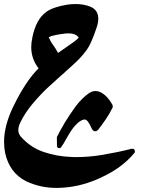

<svg xmlns="http://www.w3.org/2000/svg" viewBox="-27 -587 730 955"><path d="M313.5 -359.9Q328.6 -369.6 341.3 -379.4Q354 -389.2 364.7 -398.9Q352.5 -420.9 314 -420.9Q309.6 -420.9 304.9 -420.7Q300.3 -420.4 294.9 -419.9Q266.6 -416.5 246.6 -412.1Q226.6 -407.7 215.3 -401.9Q220.2 -390.6 225.6 -380.9Q231 -371.1 238.3 -361.3V-361.8Q244.6 -353 250.5 -343.3Q256.3 -333.5 261.7 -323.7ZM640.6 174.8Q580.1 247.6 480 293.9H480.5Q431.2 317.4 382.1 330.6Q333 343.8 282.2 346.7Q274.9 347.2 267.6 347.4Q260.3 347.7 253.4 347.7Q212.4 347.7 174.6 339.1Q136.7 330.6 102.1 314Q61.5 293.5 35.4 258.3Q9.3 223.1 -1.5 173.8Q-3.9 160.6 -5.4 147Q-6.8 133.3 -6.8 118.7Q-6.8 34.7 42.5 -64Q103 -186.5 165 -247.1Q128.4 -293.5 128.4 -353Q128.4 -363.8 129.6 -374.8Q130.9 -385.7 133.8 -398.4L133.3 -397.9Q151.4 -490.7 203.6 -528.3Q237.8 -552.2 305.7 -563.5Q316.9 -565.4 327.9 -566.2Q338.9 -566.9 350.1 -566.9Q390.6 -566.9 423.8 -553.2Q461.9 -536.6 461.9 -494.1Q461.9 -472.2 451.7 -444.3Q439 -406.7 427.2 -380.4Q415.5 -354 404.8 -339.4Q381.3 -307.1 353.5 -280.8Q325.7 -254.4 298.8 -231L292.5 -224.6Q285.6 -219.2 276.4 -210.9Q267.1 -202.6 255.4 -191.9L225.1 -164.1V-164.6Q201.7 -143.6 179.7 -120.6Q157.7 -97.7 136.7 -72.8Q116.2 -48.3 100.3 -24.2Q84.5 0 73.2 24.4Q64 43.5 64 60.5Q64 69.3 67.4 77.4Q70.8 85.4 76.7 92.8Q124.5 146.5 189 168.5Q255.4 191.4 329.6 193.8Q335.9 194.3 342 194.3Q348.1 194.3 354.5 194.3Q414.6 194.3 477.5 184.1Q517.1 177.2 551.3 170.4Q585.4 163.6 615.7 155.8Q625 152.8 630.4 152.8Q638.2 152.8 641.1 157Q644 161.1 644 165.5Q644 168 643.6 170.4Q643.1 172.9 640.1 175.3ZM533.7 -53.2Q519.5 -23.9 501 3.7Q482.4 31.2 461.9 57.6Q458 61.5 454.8 63.7Q451.7 65.9 446.3 65.9Q440.4 65.9 435.8 61.5Q431.2 57.1 427.7 49.3Q419.4 30.3 410.9 18.8Q402.3 7.3 394 7.3H392.1Q381.8 8.8 371.1 15.9Q360.4 22.9 350.1 34.2V33.7Q337.9 46.9 327.4 62.5Q316.9 78.1 307.1 95.7Q296.9 113.8 289.6 126.2Q282.2 138.7 277.3 145Q274.9 148.4 271.2 149.4Q267.6 150.4 264.2 149.4Q260.7 148.4 258.5 145.5Q256.3 142.6 256.3 138.2L255.9 96.7L256.8 92.8Q262.7 81.1 272.7 62.7Q282.7 44.4 294.9 23.4Q306.2 4.4 320.8 -17.1Q335.4 -38.6 350.1 -59.1Q364.7 -78.1 381.1 -94.5Q397.5 -110.8 414.6 -123Q431.6 -134.3 448.2 -134.3Q472.2 -134.3 497.1 -111.8Q517.6 -92.8 533.2 -64Z"/></svg>

Font: Aref Ruqaa
Style: Bold
Weight: 700
Designer: Abdullah Aref
Version: Version 1.002